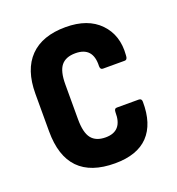

<svg xmlns="http://www.w3.org/2000/svg" viewBox="-100 -583 622 674"><g transform="rotate(-20 211.0 -246.5)"><path d="M218 8Q38 8 38 -177V-317Q38 -407 84 -454Q130 -501 217 -501Q300 -501 344.5 -455Q389 -409 383 -336Q383 -319 372 -319H291Q281 -319 281 -332Q284 -403 218 -403Q182 -403 165 -382Q148 -361 148 -312V-182Q148 -132 165 -110.5Q182 -89 218 -89Q281 -89 280 -160Q280 -174 290 -174H372Q383 -174 383 -162Q384 -79 342.5 -35.5Q301 8 218 8Z"/></g></svg>

Font: Sofia Sans Condensed
Style: Bold
Weight: 700
Designer: Botio Nikoltchev, Ani Petrova
Foundry: lettersoup
Version: Version 4.101; ttfautohint (v1.8.4.7-5d5b)